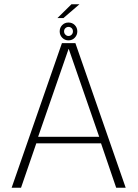

<svg xmlns="http://www.w3.org/2000/svg" viewBox="-20 -879 644 899"><path d="M34.5 0H78.5L150 -208H453L524 0H568.5L333 -677H270ZM158.5 -238.5 301 -649.5H302L444.5 -238.5ZM300.5 -690Q318.5 -690 330.2 -702.5Q342 -715 342 -732Q342 -749.5 330.2 -761.5Q318.5 -773.5 300.5 -773.5Q283 -773.5 271.2 -761.5Q259.5 -749.5 259.5 -732Q259.5 -714.5 271.5 -702.2Q283.5 -690 300.5 -690ZM300.5 -710.5Q292.5 -710.5 286.2 -716.8Q280 -723 280 -732Q280 -741.5 286.2 -747.2Q292.5 -753 300.5 -753Q309.5 -753 315.5 -747.2Q321.5 -741.5 321.5 -732Q321.5 -723 315.5 -716.8Q309.5 -710.5 300.5 -710.5ZM249 -794.5H277L352 -859H314.5Z"/></svg>

Font: Anybody Thin ExtraLight
Style: Regular
Weight: 250
Version: Version 1.113;gftools[0.9.25]